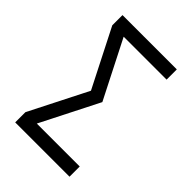

<svg xmlns="http://www.w3.org/2000/svg" viewBox="-215 -832 930 930"><g transform="rotate(45 250.0 -367.5)"><path d="M64 0V-70L215 -368L64 -665V-735H436V-665H142L293 -368L142 -70H436V0Z"/></g></svg>

Font: Iosevka srxl
Style: Regular
Weight: 400
Monospace: yes
Designer: Belleve Invis
Foundry: Belleve Invis
Version: Version 33.0.1; ttfautohint (v1.8.3)